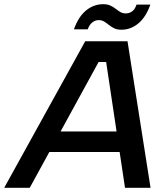

<svg xmlns="http://www.w3.org/2000/svg" viewBox="-62 -897 796 917"><path d="M445 -601H409L80 0H-42L345 -700H547L657 0H535ZM147 -269H555L536 -171H128ZM291 -757Q313 -818 349.5 -847.5Q386 -877 431 -877Q451 -877 465 -870.5Q479 -864 490.5 -855Q502 -846 513 -839.5Q524 -833 539 -833Q556 -833 569.5 -843Q583 -853 590 -875H656Q635 -815 598.5 -785Q562 -755 518 -755Q497 -755 483 -762Q469 -769 458 -778Q447 -787 435.5 -794Q424 -801 409 -801Q393 -801 379 -790Q365 -779 357 -757Z"/></svg>

Font: Albert Sans SemiBold
Style: Italic
Weight: 600
Italic angle: -11.25°
Designer: Andreas Rasmussen
Foundry: a.Foundry
Version: Version 1.025